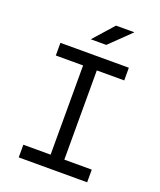

<svg xmlns="http://www.w3.org/2000/svg" viewBox="-161 -993 908 1092"><g transform="rotate(20 293.0 -447.0)"><path d="M85.9 0V-76.7H251V-616.7H85.9V-693.4H500V-616.7H334V-76.7H500V0ZM241.2 -771.5 349.6 -893.6H460.9L335 -771.5Z"/></g></svg>

Font: CaskaydiaMono NF SemiLight
Style: Regular
Weight: 350
Designer: Aaron Bell
Foundry: Saja Typeworks
Version: Version 2111.001; ttfautohint (v1.8.4);Nerd Fonts 3.1.1